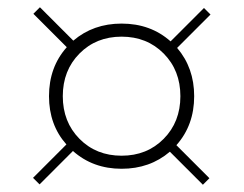

<svg xmlns="http://www.w3.org/2000/svg" viewBox="-20 -548 671 529"><path d="M515 -283Q515 -203 466 -148L557 -57L539 -39L448 -130Q393 -83 315 -83Q236 -83 181 -132L89 -40L71 -58L163 -150Q115 -204 115 -283Q115 -363 164 -418L72 -510L90 -528L182 -436Q237 -483 315 -483Q395 -483 450 -434L542 -526L560 -508L468 -416Q515 -361 515 -283ZM199 -165.5Q245 -119 315 -119Q385 -119 431 -165.5Q477 -212 477 -283Q477 -354 431 -400.5Q385 -447 315 -447Q245 -447 199 -400.5Q153 -354 153 -283Q153 -212 199 -165.5Z"/></svg>

Font: Arapey Thin
Style: Regular
Weight: 100
Designer: Eduardo Rodriguez Tunni
Foundry: Eduardo Rodriguez Tunni
Version: Version 4.000;hotconv 1.0.109;makeotfexe 2.5.65596